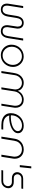

<svg xmlns="http://www.w3.org/2000/svg" viewBox="1852 -2592 753 4496"><g transform="rotate(90 2228.0 -343.5)"><path d="M203 13Q158 13 127 -4.5Q96 -22 80 -54Q64 -86 64 -128Q64 -139 65.5 -149.5Q67 -160 68 -172L121 -510H168L113 -160Q111 -142 111 -127Q111 -82 134.5 -55Q158 -28 206 -28Q254 -28 282.5 -63Q311 -98 321 -162L352 -355Q361 -410 382.5 -447.5Q404 -485 437 -504Q470 -523 514 -523Q558 -523 587.5 -506Q617 -489 633 -459Q649 -429 649 -387Q649 -377 648.5 -367Q648 -357 646 -347L617 -158Q616 -151 615.5 -143.5Q615 -136 615 -129Q615 -83 639 -56Q663 -29 712 -29Q759 -29 787.5 -61.5Q816 -94 825 -154L881 -510H929L873 -160Q864 -102 842.5 -63.5Q821 -25 789 -6Q757 13 713 13Q666 13 634 -4.5Q602 -22 585.5 -54.5Q569 -87 569 -130Q569 -140 570 -150Q571 -160 572 -170L600 -357Q602 -364 602 -371Q602 -378 602 -384Q602 -428 579 -455Q556 -482 513 -482Q466 -482 437.5 -448.5Q409 -415 400 -355L367 -154Q359 -102 338 -64.5Q317 -27 283 -7Q249 13 203 13Z M1272 13Q1203 13 1147 -20.5Q1091 -54 1058.5 -110.5Q1026 -167 1026 -237Q1026 -296 1047 -348Q1068 -400 1105.5 -439Q1143 -478 1193 -500Q1243 -522 1300 -522Q1370 -522 1425.5 -488.5Q1481 -455 1514 -398Q1547 -341 1547 -269Q1547 -213 1526 -162Q1505 -111 1468.5 -72Q1432 -33 1382 -10Q1332 13 1272 13ZM1274 -29Q1342 -29 1392 -63Q1442 -97 1470.5 -152Q1499 -207 1499 -269Q1499 -329 1472.5 -377Q1446 -425 1400.5 -452.5Q1355 -480 1298 -480Q1235 -480 1184 -447.5Q1133 -415 1103.5 -360.5Q1074 -306 1074 -240Q1074 -181 1100 -133Q1126 -85 1171.5 -57Q1217 -29 1274 -29Z M1643 0 1693 -318Q1703 -375 1732.5 -421.5Q1762 -468 1810.5 -495.5Q1859 -523 1922 -523Q1957 -523 1994.5 -510Q2032 -497 2062.5 -467.5Q2093 -438 2105 -386H2106Q2129 -437 2164.5 -467Q2200 -497 2238.5 -510Q2277 -523 2311 -523Q2372 -523 2415 -498Q2458 -473 2480.5 -430Q2503 -387 2503 -332Q2503 -320 2501.5 -307.5Q2500 -295 2498 -282L2454 0H2408L2453 -287Q2455 -297 2455.5 -306.5Q2456 -316 2456 -325Q2456 -398 2417 -440Q2378 -482 2307 -482Q2260 -482 2220 -458.5Q2180 -435 2153.5 -396Q2127 -357 2120 -310L2072 0H2025L2071 -295Q2073 -304 2073.5 -312.5Q2074 -321 2074 -329Q2074 -374 2054 -408Q2034 -442 1999.5 -461.5Q1965 -481 1920 -481Q1873 -481 1835 -459Q1797 -437 1772 -400.5Q1747 -364 1740 -319L1690 0Z M2907 0Q2824 0 2762 -24.5Q2700 -49 2665 -98Q2630 -147 2630 -222Q2630 -286 2652 -340Q2674 -394 2714 -435.5Q2754 -477 2807.5 -500Q2861 -523 2924 -523Q2979 -523 3017.5 -505.5Q3056 -488 3077.5 -459Q3099 -430 3099 -392Q3099 -342 3067 -303.5Q3035 -265 2982.5 -238.5Q2930 -212 2866.5 -198Q2803 -184 2739 -182Q2725 -182 2711 -183Q2697 -184 2684 -185Q2696 -123 2749.5 -83Q2803 -43 2910 -43H3014L3008 0ZM2680 -223Q2691 -222 2703.5 -221Q2716 -220 2728 -221Q2790 -222 2848 -234Q2906 -246 2951.5 -267Q2997 -288 3023.5 -318Q3050 -348 3050 -386Q3050 -428 3014 -455Q2978 -482 2918 -482Q2852 -482 2797.5 -448Q2743 -414 2711 -356.5Q2679 -299 2680 -227Q2680 -226 2680 -225.5Q2680 -225 2680 -223Z M3179 0 3227 -305Q3238 -378 3275 -426Q3312 -474 3365 -498.5Q3418 -523 3477 -523Q3544 -523 3593.5 -496Q3643 -469 3669.5 -422Q3696 -375 3696 -315Q3696 -305 3695.5 -294.5Q3695 -284 3693 -273L3650 0H3602L3645 -274Q3647 -284 3647.5 -293Q3648 -302 3648 -311Q3648 -386 3601.5 -433.5Q3555 -481 3473 -481Q3429 -481 3387 -462Q3345 -443 3315 -402.5Q3285 -362 3275 -300L3226 0Z M3846 -431 3875 -700H3922L3894 -431Z M3963 0 3970 -42H4219Q4258 -42 4285 -59Q4312 -76 4325.5 -102.5Q4339 -129 4339 -157Q4339 -193 4313.5 -219.5Q4288 -246 4234 -246H4154Q4107 -246 4075 -263Q4043 -280 4027 -308Q4011 -336 4011 -369Q4011 -404 4028.5 -436.5Q4046 -469 4080.5 -489.5Q4115 -510 4164 -510H4402L4395 -468H4162Q4130 -468 4107 -454Q4084 -440 4072 -418.5Q4060 -397 4060 -373Q4060 -340 4084 -315Q4108 -290 4160 -290H4237Q4289 -290 4322 -272.5Q4355 -255 4371 -226Q4387 -197 4387 -163Q4387 -123 4367 -85.5Q4347 -48 4309.5 -24Q4272 0 4219 0Z"/></g></svg>

Font: MuseoModerno Thin ExtraLight
Style: Italic
Weight: 250
Italic angle: -9°
Version: Version 1.003